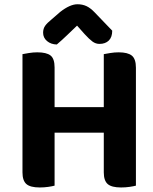

<svg xmlns="http://www.w3.org/2000/svg" viewBox="-20 -857 704 885"><path d="M83.6 -418.8H231.6V-1.3Q222.1 1.4 202.9 4.3Q183.6 7.1 163.1 7.1Q119.8 7.1 101.7 -8.6Q83.6 -24.4 83.6 -62.5ZM231.6 -235.4H83.6V-607.4Q93.6 -609.4 113.3 -612.6Q133 -615.8 152.1 -615.8Q194 -615.8 212.8 -601.3Q231.6 -586.8 231.6 -546.2ZM458.4 -418.8H606.5V-1.3Q596.9 1.4 577.7 4.3Q558.5 7.1 537.9 7.1Q494.6 7.1 476.5 -8.6Q458.4 -24.4 458.4 -62.5ZM606.5 -235.4H458.4V-607.4Q468.4 -609.4 488.1 -612.6Q507.9 -615.8 527 -615.8Q568.9 -615.8 587.7 -600.6Q606.5 -585.3 606.5 -544.8ZM542.6 -245.6H151.1V-363.3H542.6ZM335.2 -738.9Q313.6 -718.4 289.7 -695.3Q265.8 -672.2 241.8 -651.9Q214.9 -652.5 196.8 -667.7Q178.7 -683 178.7 -706.2Q178.7 -724.6 187.9 -737.9Q197.2 -751.1 219.6 -769.2L257.3 -801.9Q302.7 -837.4 336.9 -837.4Q360 -837.4 378.5 -828.8Q397 -820.2 416.1 -800.1L497.3 -715.6Q497.3 -685.7 481.5 -670.1Q465.6 -654.6 438.5 -654.6Q421.1 -654.6 406.1 -665.6Q391.2 -676.6 370.1 -699.7Z"/></svg>

Font: Baloo Bhaina 2
Style: Regular
Weight: 400
Designer: Yesha Goshar, Manish Minz, Shuchita Grover and Ek Type
Foundry: Ek Type
Version: Version 1.700